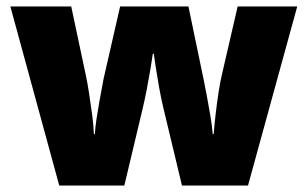

<svg xmlns="http://www.w3.org/2000/svg" viewBox="-20 -573 950 593"><path d="M484 -242Q478 -267 472 -300Q466 -333 461.5 -362.5Q457 -392 455 -407H452Q450 -392 445 -362Q440 -332 433.5 -298Q427 -264 420 -235L364 0H163L12 -553H200L245 -341Q250 -318 255 -285.5Q260 -253 264.5 -219.5Q269 -186 270 -159H273Q274 -179 278 -205Q282 -231 286.5 -257Q291 -283 295 -303Q299 -323 300 -330L351 -553H562L609 -327Q613 -308 618.5 -278.5Q624 -249 629.5 -217Q635 -185 637 -159H640Q642 -186 646 -220.5Q650 -255 655 -287.5Q660 -320 665 -341L714 -553H898L746 0H542Z"/></svg>

Font: Noto Sans Khmer Black
Style: Regular
Weight: 900
Version: Version 2.003